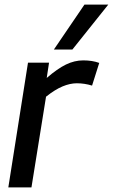

<svg xmlns="http://www.w3.org/2000/svg" viewBox="-20 -810 488 830"><path d="M192 -539 182 -473Q228 -513 265 -531Q302 -549 340 -549Q379 -549 409 -538L378 -440Q345 -450 312 -450Q283 -450 250.5 -436.5Q218 -423 179 -392L116 0H16L101 -539ZM213 -596 345 -790H448L293 -596Z"/></svg>

Font: Georama Medium
Style: Italic
Weight: 500
Italic angle: -9°
Designer: Jean-Baptiste Levee
Foundry: Production Type
Version: Version 1.000